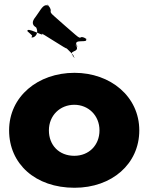

<svg xmlns="http://www.w3.org/2000/svg" viewBox="-20 -872 701 907"><path d="M150 -795C172 -824 183 -854 206 -846C230 -824 184 -868 209 -846C235 -810 200 -826 240 -792C264 -770 311 -730 336 -708C372 -677 349 -710 386 -690C410 -668 361 -710 386 -688C399 -665 326 -692 342 -658C366 -636 316 -677 341 -655C357 -621 298 -637 327 -606C349 -582 299 -628 324 -606C346 -596 292 -646 292 -646C316 -624 155 -732 180 -710C186 -700 102 -748 110 -724C134 -702 135 -705 128 -696C137 -690 167 -708 151 -742C122 -759 139 -781 150 -795ZM23 -256C23 -98 147 15 332 15C509 15 638 -98 638 -256C638 -416 502 -528 332 -528C159 -528 23 -416 23 -256ZM211 -256C211 -327 264 -377 331 -377C397 -377 450 -327 450 -256C450 -186 400 -136 331 -136C259 -136 211 -186 211 -256Z"/></svg>

Font: Hussar Przerywany
Style: Regular
Weight: 400
Foundry: Cannot Into Space Fonts
Version: Version 0.982